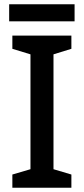

<svg xmlns="http://www.w3.org/2000/svg" viewBox="-20 -881 394 901"><path d="M330 -861H23V-781H330ZM315 0V-62L231 -87V-626L315 -652V-714H38V-652L123 -626V-87L38 -62V0Z"/></svg>

Font: Noto Sans Hanifi Rohingya Medium
Style: Regular
Weight: 500
Designer: Monotype Design Team and DaltonMaag
Foundry: Google LLC
Version: Version 2.102